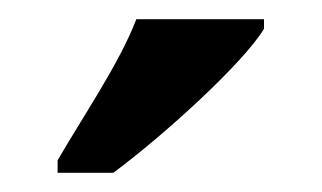

<svg xmlns="http://www.w3.org/2000/svg" viewBox="-20 -786 335 200"><path d="M40 -619V-606H98C152 -646 234 -721 255 -756V-766H122C105 -721 66 -664 40 -619Z"/></svg>

Font: Noto Serif Tamil ExtraCondensed
Style: Bold Italic
Weight: 700
Width: 2
Italic angle: -12°
Designer: Indian Type Foundry, Tom Grace, and the Monotype Design Team
Foundry: Monotype Imaging Inc.
Version: Version 2.003